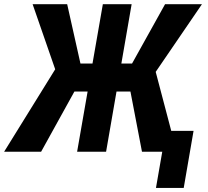

<svg xmlns="http://www.w3.org/2000/svg" viewBox="-58 -731 1003 925"><path d="M245.1 -290 99.1 -710.9H265.6L329.6 -424.8H439.5L396.5 -290ZM311 -309.1 140.1 0H-38.1L209 -398.9ZM576.2 -710.9 453.1 0H313.5L437.5 -710.9ZM915 -710.9 627.4 -290H473.1L477.1 -424.8H578.1L737.3 -710.9ZM626 0 564.9 -318.8 687.5 -402.3 793.5 0ZM874.5 -100.6 827.1 174.3H693.4L741.2 -100.6Z"/></svg>

Font: Roboto Condensed
Style: Bold Italic
Weight: 700
Italic angle: -12°
Designer: Christian Robertson
Foundry: Google
Version: Version 3.0